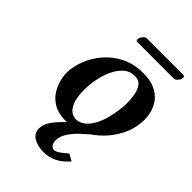

<svg xmlns="http://www.w3.org/2000/svg" viewBox="-230 -683 988 988"><g transform="rotate(45 263.5 -189.0)"><path d="M72 -165Q72 -210 90.5 -259Q109 -308 144.5 -350Q180 -392 232.5 -418.5Q285 -445 352 -445Q404 -445 438 -429.5Q472 -414 491.5 -389Q511 -364 519 -335Q527 -306 527 -279Q527 -228 507.5 -180.5Q488 -133 454.5 -93.5Q421 -54 379 -27H381Q364 -13 339.5 10Q315 33 296.5 61.5Q278 90 278 120Q278 136 286 148Q294 160 307 160Q320 160 336.5 148.5Q353 137 376 117L413 137Q356 206 277 206Q232 206 203 188Q174 170 174 136Q174 104 198 72Q222 40 253 12H246Q192 12 158 -7.5Q124 -27 105.5 -56Q87 -85 79.5 -115Q72 -145 72 -165ZM198 -173Q198 -112 211.5 -81.5Q225 -51 242.5 -41Q260 -31 271 -31Q302 -31 324.5 -49.5Q347 -68 362.5 -97.5Q378 -127 386.5 -160Q395 -193 399 -223Q403 -253 403 -272Q403 -303 398 -333Q393 -363 378 -383.5Q363 -404 333 -404Q297 -404 271 -380.5Q245 -357 229 -321Q213 -285 205.5 -245.5Q198 -206 198 -173ZM483 -536H218Q208 -536 208 -548Q208 -551 209 -553Q211 -562 220 -573Q229 -584 239 -584H503Q515 -584 515 -572Q515 -570 514 -568Q513 -558 503 -547Q493 -536 483 -536Z"/></g></svg>

Font: Libertinus Serif Semibold Italic
Style: Regular
Weight: 600
Italic angle: -11.5°
Designer: Philipp H. Poll, Khaled Hosny
Foundry: Caleb Maclennan
Version: Version 7.051;RELEASE